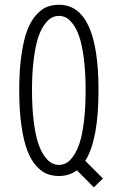

<svg xmlns="http://www.w3.org/2000/svg" viewBox="-20 -726 490 804"><path d="M227 11Q199.5 11 177 2.2Q154.5 -6.5 132.2 -31Q110 -55.5 94.8 -94.5Q79.5 -133.5 70 -198Q60.5 -262.5 60.5 -348Q60.5 -433 70 -497.5Q79.5 -562 94.8 -601Q110 -640 132.2 -664.2Q154.5 -688.5 177 -697.2Q199.5 -706 227 -706Q392.5 -706 392.5 -348Q392.5 -140 337 -52.5L411 21.5L373 58.5L302 -13Q270 11 227 11ZM338.5 -348Q338.5 -421 331.5 -477.5Q324.5 -534 313.5 -567.8Q302.5 -601.5 287.2 -622.8Q272 -644 257.5 -651.8Q243 -659.5 227 -659.5Q211 -659.5 196.2 -651.8Q181.5 -644 166 -622.8Q150.5 -601.5 139.5 -567.8Q128.5 -534 121.2 -477.5Q114 -421 114 -348Q114 -274.5 121.2 -217.8Q128.5 -161 139.5 -127.5Q150.5 -94 166 -72.5Q181.5 -51 196.2 -43.2Q211 -35.5 227 -35.5Q243 -35.5 257.5 -43.2Q272 -51 287.2 -72.5Q302.5 -94 313.5 -127.5Q324.5 -161 331.5 -217.8Q338.5 -274.5 338.5 -348Z"/></svg>

Font: League Mono Condensed UltraLight
Style: Regular
Weight: 200
Width: 1
Designer: Tyler Finck
Foundry: The League of Moveable Type / Tyler Finck
Version: Version 2.210